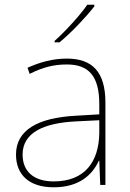

<svg xmlns="http://www.w3.org/2000/svg" viewBox="-20 -786 551 816"><path d="M381 -759V-766H351C322 -723 257 -652 212 -612V-606H233C286 -650 346 -714 381 -759ZM264 -537C205 -537 150 -522 97 -498L106 -472C163 -501 211 -512 264 -512C357 -512 402 -463 402 -343V-300L299 -294C142 -285 48 -234 48 -129C48 -45 102 10 208 10C316 10 372 -42 400 -103H402L406 0H428V-350C428 -480 373 -537 264 -537ZM301 -270 402 -275V-220C400 -99 341 -15 208 -15C123 -15 76 -58 76 -129C76 -222 165 -263 301 -270Z"/></svg>

Font: Noto Sans Meetei Mayek Thin
Style: Regular
Weight: 100
Designer: Monotype Design Team and Neelakash Kshetrimayum
Foundry: Monotype Imaging Inc.
Version: Version 2.002